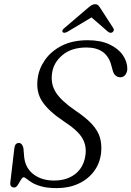

<svg xmlns="http://www.w3.org/2000/svg" viewBox="-20 -908 642 938"><path d="M257.5 11Q212.5 11 183.5 3Q154.5 -5 137.2 -15.5Q120 -26 110.5 -34Q101 -42 95.5 -42Q89.5 -42 82.2 -29.5Q75 -17 67 -4.5Q59 8 50.5 8Q27.5 8 30.5 -17.5L50 -183Q53 -209.5 72 -209.5Q89 -209.5 94.5 -183.5L97 -154Q99.5 -92 140.5 -59Q181.5 -26 243.5 -26Q306.5 -26 347 -57.5Q387.5 -89 396.5 -144.5Q405 -192.5 383.2 -231.2Q361.5 -270 293 -314.5Q219.5 -363 187.2 -410.8Q155 -458.5 164 -524.5Q170 -572.5 199.8 -615.2Q229.5 -658 282 -684.8Q334.5 -711.5 409 -711.5Q471.5 -711.5 514.5 -691.2Q557.5 -671 579.8 -639Q602 -607 602 -571.5Q601.5 -554.5 592.2 -542.5Q583 -530.5 568.5 -530.5Q541 -530.5 531 -562L524 -588Q501.5 -676 402.5 -676Q329.5 -676 285.5 -639.2Q241.5 -602.5 234.5 -551Q226.5 -498 252.8 -456.8Q279 -415.5 346 -369.5Q400 -333.5 429.2 -301.5Q458.5 -269.5 468.2 -236Q478 -202.5 474 -162.5Q468.5 -110.5 439.5 -71.5Q410.5 -32.5 363.8 -10.8Q317 11 257.5 11ZM529.5 -750.5Q519 -744 507.5 -753L427 -823L310 -753Q293.5 -744 287 -750.5Q279 -758 294 -770.5L410 -869.5Q420 -878 427.8 -882.8Q435.5 -887.5 444.5 -887.5Q454 -887.5 459 -882.8Q464 -878 469.5 -869.5L533.5 -770.5Q537.5 -764.5 535.5 -758.8Q533.5 -753 529.5 -750.5Z"/></svg>

Font: Fraunces 9pt Soft Light
Style: Italic
Weight: 300
Italic angle: -16°
Version: Version 1.000;[0bf87f6ff]